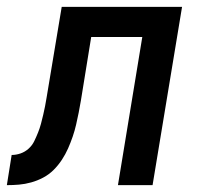

<svg xmlns="http://www.w3.org/2000/svg" viewBox="-61 -540 581 560"><path d="M-41 0 -27 -88Q-14 -88 -1 -92.5Q12 -97 22.5 -106.5Q33 -116 39 -128.5Q45 -141 50 -153.5Q55 -166 58.5 -179Q62 -192 65 -205Q68 -218 70.5 -230.5Q73 -243 75 -256L119 -520H470L384 0H283L354 -432H205L175 -247Q172 -229 168.5 -211.5Q165 -194 161 -176.5Q157 -159 151 -141.5Q145 -124 137.5 -107Q130 -90 119.5 -74Q109 -58 95.5 -44.5Q82 -31 65 -22Q48 -13 30 -8Q12 -3 -5.5 -1.5Q-23 0 -41 0Z"/></svg>

Font: Iosevka Semibold
Style: Italic
Weight: 600
Italic angle: -9°
Monospace: yes
Designer: Belleve Invis
Foundry: Belleve Invis
Version: Version 32.5.0; ttfautohint (v1.8.4)